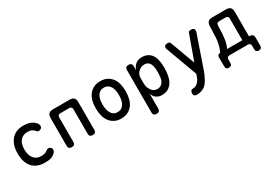

<svg xmlns="http://www.w3.org/2000/svg" viewBox="14 -1434 3571 2546"><g transform="rotate(-30 1800.0 -161.0)"><path d="M74 -275Q74 -351 94 -405Q114 -459 147.5 -493.5Q181 -528 226.5 -544Q272 -560 322 -560Q362 -560 393 -553Q424 -546 447.5 -533.5Q471 -521 487 -506Q503 -491 512 -475Q525 -450 520 -431Q515 -412 497 -402Q479 -392 461.5 -395Q444 -398 435 -413Q423 -432 396.5 -446Q370 -460 330 -460Q297 -460 269 -449Q241 -438 221 -415.5Q201 -393 189.5 -359Q178 -325 178 -278Q178 -231 189.5 -195.5Q201 -160 221 -136.5Q241 -113 269 -101.5Q297 -90 328 -90Q355 -90 381.5 -96.5Q408 -103 425 -118Q439 -131 458 -133Q477 -135 495 -121Q501 -115 505.5 -106.5Q510 -98 510 -88Q510 -78 506 -67Q502 -56 492 -45Q477 -27 458 -16Q439 -5 418 1Q397 7 374 8.5Q351 10 327 10Q271 10 225 -7Q179 -24 145.5 -58.5Q112 -93 93 -147Q74 -201 74 -275Z M739 10Q713 10 700.5 -2.5Q688 -15 688 -42V-466Q688 -509 708.5 -529.5Q729 -550 772 -550H1028Q1071 -550 1091.5 -529.5Q1112 -509 1112 -466V-42Q1112 -15 1099.5 -2.5Q1087 10 1061 10Q1034 10 1021.5 -2.5Q1009 -15 1009 -42V-414Q1009 -435 998.5 -445.5Q988 -456 967 -456H833Q812 -456 801.5 -445.5Q791 -435 791 -414V-42Q791 -15 778.5 -2.5Q766 10 739 10Z M1500 10Q1441 10 1398 -12Q1355 -34 1326.5 -72Q1298 -110 1284.5 -162.5Q1271 -215 1271 -276Q1271 -337 1284 -388.5Q1297 -440 1326 -478Q1355 -516 1398 -538Q1441 -560 1500 -560Q1560 -560 1603 -538Q1646 -516 1674.5 -478.5Q1703 -441 1716 -389Q1729 -337 1729 -276Q1729 -215 1715.5 -162.5Q1702 -110 1673.5 -72Q1645 -34 1602 -12Q1559 10 1500 10ZM1500 -88Q1533 -88 1556.5 -102Q1580 -116 1595.5 -141Q1611 -166 1618.5 -200.5Q1626 -235 1626 -276Q1626 -317 1619 -351Q1612 -385 1596.5 -409.5Q1581 -434 1557 -448Q1533 -462 1500 -462Q1467 -462 1443 -448Q1419 -434 1403.5 -409Q1388 -384 1381 -350Q1374 -316 1374 -275Q1374 -234 1381.5 -200Q1389 -166 1404.5 -141Q1420 -116 1443.5 -102Q1467 -88 1500 -88Z M1935 -560Q1961 -560 1974 -547Q1987 -534 1987 -508V-448Q1996 -473 2009 -493.5Q2022 -514 2040 -528.5Q2058 -543 2081.5 -551.5Q2105 -560 2136 -560Q2195 -560 2233 -536.5Q2271 -513 2292 -475Q2313 -437 2320.5 -388.5Q2328 -340 2328 -290Q2328 -237 2319.5 -183.5Q2311 -130 2288.5 -87Q2266 -44 2225.5 -17Q2185 10 2121 10Q2068 10 2032 -19Q1996 -48 1987 -93V138Q1987 165 1974 177.5Q1961 190 1935 190Q1909 190 1896 177.5Q1883 165 1883 138V-508Q1883 -534 1895.5 -547Q1908 -560 1935 -560ZM2118 -460Q2092 -460 2068 -449.5Q2044 -439 2026 -421.5Q2008 -404 1997.5 -381Q1987 -358 1987 -333V-239Q1987 -214 1995.5 -188Q2004 -162 2019 -140Q2034 -118 2056 -104Q2078 -90 2104 -90Q2144 -90 2167.5 -107Q2191 -124 2204 -152Q2217 -180 2220.5 -215Q2224 -250 2224 -286Q2224 -321 2219.5 -353Q2215 -385 2203 -409Q2191 -433 2170 -446.5Q2149 -460 2118 -460Z M2647 15 2655 -7 2482 -477Q2478 -486 2476 -494.5Q2474 -503 2474 -511Q2474 -531 2487 -540.5Q2500 -550 2525 -550Q2543 -550 2553 -544Q2563 -538 2567 -526L2706 -149L2842 -526Q2846 -538 2855.5 -544Q2865 -550 2882 -550Q2909 -550 2922.5 -540Q2936 -530 2936 -510Q2936 -502 2934.5 -493.5Q2933 -485 2929 -476L2761 10Q2754 31 2742 58Q2730 85 2715.5 112.5Q2701 140 2683.5 163.5Q2666 187 2646 201Q2620 220 2588 229Q2556 238 2530 238Q2502 238 2489 226.5Q2476 215 2476 189V188Q2476 165 2488 152Q2500 139 2525 139Q2541 139 2556.5 133Q2572 127 2585 116Q2599 104 2608 93Q2617 82 2624 70Q2631 58 2636 44.5Q2641 31 2647 15Z M3071 140Q3048 140 3036 128.5Q3024 117 3024 93V-50Q3024 -69 3033.5 -78.5Q3043 -88 3062 -88H3066Q3077 -107 3089 -140.5Q3101 -174 3109.5 -217Q3118 -260 3120 -307L3126 -466Q3128 -509 3148 -529.5Q3168 -550 3211 -550H3423Q3466 -550 3487 -529.5Q3508 -509 3508 -466V-88H3516Q3546 -88 3561 -73Q3576 -58 3576 -28V93Q3576 117 3564 128.5Q3552 140 3529 140Q3506 140 3494 128.5Q3482 117 3482 93V42Q3482 21 3471.5 10.5Q3461 0 3440 0H3160Q3139 0 3128.5 10.5Q3118 21 3118 42V93Q3118 117 3106 128.5Q3094 140 3071 140ZM3406 -418Q3406 -439 3395.5 -449.5Q3385 -460 3364 -460H3267Q3246 -460 3235.5 -449.5Q3225 -439 3224 -418L3220 -308Q3217 -258 3210.5 -214Q3204 -170 3193 -137.5Q3182 -105 3172 -88H3406Z"/></g></svg>

Font: Maple Mono Medium
Style: Regular
Weight: 500
Monospace: yes
Designer: subframe7536
Version: Version 7.000